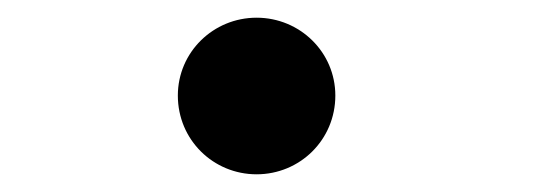

<svg xmlns="http://www.w3.org/2000/svg" viewBox="-20 -443 603 217"><path d="M270 -246C319 -246 359 -285 359 -335C359 -384 319 -423 270 -423C221 -423 181 -384 181 -335C181 -285 221 -246 270 -246Z"/></svg>

Font: Inconsolata SemiExpanded Black
Style: Regular
Weight: 900
Width: 6
Monospace: yes
Designer: Raph Levien, Cyreal, Brenton Simpson
Foundry: Raph Levien, Cyreal, Google
Version: Version 3.100